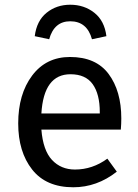

<svg xmlns="http://www.w3.org/2000/svg" viewBox="-20 -780 584 812"><path d="M290 12Q175 12 116 -63Q57 -138 57 -258Q57 -382 116 -460.5Q175 -539 276 -539Q386 -539 439.5 -467Q493 -395 493 -279Q493 -256 491 -232H155Q162 -144 200 -103.5Q238 -63 297 -63Q371 -63 434 -109L474 -54Q390 12 290 12ZM402 -300V-306Q402 -382 372 -424Q342 -466 278 -466Q165 -466 155 -300ZM369 -614Q348 -690 277 -690Q209 -690 188 -614L127 -627Q135 -692 177 -726Q219 -760 277 -760Q336 -760 379 -726Q422 -692 430 -627Z"/></svg>

Font: Trujillo
Style: Regular
Weight: 400
Designer: Fira Sans original fonts by bBox Type GmbH, Carrois Corporate GbR, & Edenspiekermann AG / Changes by Cristiano Sobral
Foundry: Fira Sans original fonts by bBox Type GmbH, Carrois Corporate GbR, & Edenspiekermann AG / Changes by Cristiano Sobral
Version: Version 4.301;October 17, 2021;FontCreator 14.0.0.2814 64-bi